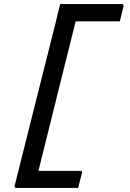

<svg xmlns="http://www.w3.org/2000/svg" viewBox="-20 -776 640 944"><path d="M364 148H61Q50 148 52 137Q102 -63 152.5 -263Q203 -463 253 -662Q258 -685 264 -709Q270 -733 276 -756H579Q590 -756 587 -745Q583 -725 578.5 -708.5Q574 -692 569 -671H352Q306 -488 260.5 -304Q215 -120 169 64H375Q386 64 383 75Q378 94 373.5 111Q369 128 364 148Z"/></svg>

Font: Recursive Mn Lnr St
Style: Italic
Weight: 400
Italic angle: -15°
Monospace: yes
Version: Version 1.079;hotconv 1.0.112;makeotfexe 2.5.65598; ttfautoh